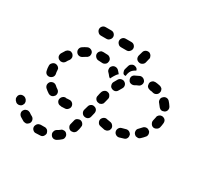

<svg xmlns="http://www.w3.org/2000/svg" viewBox="-152 -714 909 886"><g transform="rotate(30 302.0 -271.0)"><path d="M129 -21Q125 -19 122 -16Q119 -13 117 -8Q115 -4 115 0Q115 10 122 16Q129 23 138 22Q150 22 161 21Q170 21 176 14Q182 6 182 -3Q181 -7 179 -11Q177 -15 174 -18Q170 -21 166 -22Q162 -24 157 -23Q148 -23 138 -23Q133 -22 129 -21ZM58 -50Q53 -51 49 -50Q45 -49 41 -47Q37 -44 35 -41Q29 -33 31 -24Q33 -15 41 -9Q51 -3 61 3Q65 5 70 5Q74 6 78 5Q83 3 86 0Q90 -3 92 -7Q96 -15 93 -24Q90 -33 82 -37Q74 -41 66 -47Q62 -49 58 -50ZM204 -25Q201 -16 206 -8Q210 0 219 3Q228 5 236 1Q248 -6 258 -15Q265 -21 265 -30Q266 -39 260 -46Q257 -50 253 -52Q249 -54 244 -54Q240 -54 235 -53Q231 -51 228 -48Q222 -43 214 -39Q206 -34 204 -25ZM3 -99Q-7 -100 -14 -95Q-18 -92 -20 -88Q-22 -84 -22 -80Q-23 -75 -22 -71Q-20 -67 -18 -63Q-16 -61 -15 -60Q-12 -56 -8 -54Q-4 -52 0 -52Q5 -51 9 -53Q13 -54 17 -57Q20 -60 22 -64Q24 -68 25 -72Q25 -77 24 -81Q22 -85 20 -89Q19 -90 18 -91Q12 -98 3 -99ZM256 -96Q253 -87 258 -79Q262 -71 271 -68Q275 -67 280 -68Q284 -68 288 -70Q292 -72 295 -76Q298 -79 299 -84Q300 -89 302 -94L304 -105Q305 -110 305 -114Q304 -119 302 -122Q300 -126 296 -129Q292 -132 288 -133Q284 -134 279 -133Q275 -132 271 -130Q267 -128 264 -124Q262 -121 261 -116L258 -104Q257 -100 256 -96ZM175 -189Q166 -189 159 -182Q153 -176 152 -166Q152 -157 159 -150Q165 -144 175 -144Q176 -143 178 -143Q188 -143 199 -144Q208 -145 214 -153Q220 -160 219 -169Q218 -178 211 -184Q204 -190 194 -189Q186 -188 178 -188Q177 -188 175 -189ZM412 -151Q417 -152 420 -155Q424 -158 426 -161Q428 -165 429 -170Q430 -179 424 -186Q418 -194 409 -195Q399 -196 391 -198Q382 -201 374 -196Q366 -191 363 -182Q361 -173 366 -165Q370 -157 380 -155Q391 -152 404 -150Q408 -150 412 -151ZM511 -164Q514 -167 516 -171Q518 -175 518 -180Q518 -184 517 -189Q513 -197 505 -201Q497 -205 488 -202Q479 -199 470 -197Q461 -195 456 -187Q451 -179 453 -170Q455 -161 463 -156Q471 -151 480 -153Q492 -156 503 -160Q507 -161 511 -164ZM280 -166Q285 -158 294 -156Q303 -154 311 -158Q319 -163 321 -172L326 -193Q328 -202 324 -210Q319 -218 310 -220Q301 -223 293 -218Q285 -213 283 -204L277 -183Q275 -174 280 -166ZM92 -221Q82 -220 76 -214Q70 -207 70 -197Q71 -188 77 -182Q87 -173 98 -166Q101 -164 106 -163Q110 -162 115 -163Q119 -164 123 -167Q126 -170 129 -173Q134 -181 132 -190Q130 -199 122 -204Q114 -209 108 -215Q101 -221 92 -221ZM590 -226Q591 -231 591 -235Q590 -240 588 -244Q586 -248 582 -250Q575 -256 566 -255Q557 -254 551 -247Q545 -240 538 -233Q531 -227 531 -218Q531 -208 537 -202Q541 -198 545 -196Q549 -195 553 -195Q558 -194 562 -196Q566 -198 569 -201Q578 -209 586 -219Q589 -222 590 -226ZM79 -278Q79 -283 78 -287Q76 -291 73 -294Q69 -298 65 -299Q61 -301 57 -301Q47 -301 41 -294Q34 -288 34 -279V-278Q34 -265 37 -253Q39 -243 46 -238Q54 -233 63 -235Q72 -237 78 -245Q83 -253 81 -262Q79 -270 79 -278ZM301 -254Q306 -246 315 -244Q319 -243 324 -243Q328 -244 332 -246Q336 -249 339 -252Q341 -256 342 -260Q345 -271 347 -280Q350 -289 345 -297Q341 -306 332 -308Q323 -311 315 -306Q307 -301 304 -292Q301 -283 299 -271Q296 -262 301 -254ZM621 -329Q615 -336 606 -337Q604 -338 603 -338Q602 -338 600 -337Q600 -337 599 -337Q598 -337 597 -337Q595 -336 593 -335Q591 -334 589 -333Q586 -330 583 -326Q581 -322 581 -318Q579 -309 577 -300Q575 -291 580 -283Q584 -275 593 -272Q602 -270 610 -275Q618 -279 621 -288Q624 -300 625 -312Q626 -322 621 -329ZM108 -366Q106 -375 99 -381Q95 -383 91 -385Q86 -386 82 -385Q78 -384 74 -382Q70 -379 67 -376Q60 -366 54 -355Q50 -347 52 -338Q55 -329 63 -325Q67 -323 72 -322Q76 -322 80 -323Q85 -324 88 -327Q92 -330 94 -334Q98 -342 104 -349Q109 -357 108 -366ZM329 -344Q331 -335 340 -331Q348 -327 357 -329Q366 -332 370 -340Q375 -349 380 -357Q385 -365 383 -374Q381 -383 373 -388Q366 -393 356 -391Q347 -389 342 -382Q336 -372 330 -361Q326 -353 329 -344ZM578 -421Q569 -421 562 -414Q555 -408 555 -399Q555 -389 561 -383Q567 -376 572 -369Q574 -366 578 -363Q581 -360 586 -359Q590 -358 594 -359Q599 -360 603 -362Q611 -367 613 -376Q615 -385 610 -393Q603 -404 594 -414Q587 -421 578 -421ZM288 -388Q281 -394 281 -404Q280 -413 287 -420Q293 -427 303 -427Q312 -427 319 -421Q327 -413 333 -405Q327 -400 323 -394Q316 -384 310 -372Q309 -370 308 -368Q306 -369 303 -371Q301 -373 299 -375Q294 -382 288 -388ZM171 -405Q174 -408 176 -412Q177 -417 177 -421Q177 -425 175 -430Q171 -438 162 -441Q153 -444 145 -440Q134 -435 124 -428Q116 -423 114 -414Q112 -405 117 -397Q122 -389 131 -387Q140 -385 148 -390Q156 -395 164 -400Q168 -401 171 -405ZM388 -423Q386 -414 391 -405Q395 -397 404 -395Q413 -393 421 -397Q429 -402 437 -405Q446 -408 450 -417Q454 -425 451 -434Q447 -442 439 -446Q430 -450 422 -447Q410 -442 399 -436Q391 -432 388 -423ZM490 -457Q486 -456 483 -453Q479 -450 477 -446Q475 -442 475 -437Q475 -433 476 -429Q477 -424 480 -421Q483 -418 487 -416Q491 -414 496 -413Q504 -413 513 -410Q522 -408 530 -413Q538 -418 540 -427Q541 -431 541 -435Q540 -440 538 -444Q536 -448 532 -450Q528 -453 524 -454Q511 -457 499 -458Q494 -458 490 -457ZM239 -412Q248 -411 255 -416Q263 -421 264 -431Q266 -440 261 -447Q255 -455 246 -457Q234 -458 222 -458H221Q216 -458 212 -457Q208 -455 205 -452Q202 -449 200 -445Q198 -440 198 -436Q198 -431 200 -427Q202 -423 205 -420Q208 -417 212 -415Q216 -413 221 -413H222Q230 -413 239 -412ZM349 -421Q347 -425 346 -430Q345 -434 346 -439L352 -460Q355 -469 363 -473Q371 -478 380 -475Q385 -474 390 -470Q394 -466 395 -460Q392 -458 388 -456Q380 -451 375 -445Q369 -437 367 -428Q365 -421 365 -414Q361 -415 356 -414Q355 -415 354 -416Q353 -416 352 -417Q351 -419 349 -421ZM372 -509Q377 -501 386 -499Q395 -496 403 -501Q411 -505 414 -514L419 -535Q421 -539 420 -544Q419 -548 417 -552Q415 -556 411 -559Q408 -562 404 -563Q395 -565 387 -561Q378 -556 376 -547L370 -526Q368 -517 372 -509ZM157 -525Q150 -532 150 -541Q150 -550 157 -557Q163 -563 173 -563H202Q212 -563 218 -557Q225 -550 225 -541Q225 -532 218 -525Q212 -518 202 -518H173Q163 -518 157 -525ZM325 -525Q332 -532 332 -541Q332 -550 325 -557Q319 -563 309 -563H280Q270 -563 264 -557Q257 -550 257 -541Q257 -532 264 -525Q270 -518 280 -518H309Q319 -518 325 -525Z"/></g></svg>

Font: FRB American Cursive Dashed Extrabold
Style: Bold Italic
Weight: 800
Italic angle: -25°
Version: Version 2.0;Modular Font Editor K font №1